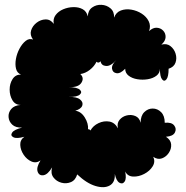

<svg xmlns="http://www.w3.org/2000/svg" viewBox="-20 -747 773 796"><path d="M300 -24Q293 0 274 8Q255 16 234.5 10.5Q214 5 201.5 -11.5Q189 -28 196 -53Q178 -23 160 -20.5Q142 -18 136 -35.5Q130 -53 148 -82Q130 -69 110.5 -77.5Q91 -86 78 -105.5Q65 -125 64 -146Q63 -167 81 -180Q49 -171 35.5 -178Q22 -185 30.5 -197.5Q39 -210 72 -218Q45 -217 31 -230Q17 -243 15.5 -261.5Q14 -280 26.5 -295Q39 -310 66 -312Q43 -312 31.5 -331.5Q20 -351 20 -375.5Q20 -400 32 -419Q44 -438 67 -438Q51 -444 46.5 -462Q42 -480 46 -502.5Q50 -525 61 -545.5Q72 -566 86.5 -577.5Q101 -589 117 -583Q103 -602 109 -621Q115 -640 132 -653Q149 -666 169 -666.5Q189 -667 203 -648Q199 -669 210.5 -684.5Q222 -700 242 -708.5Q262 -717 284 -717.5Q306 -718 322.5 -709Q339 -700 344 -679Q345 -704 362 -716Q379 -728 400.5 -727Q422 -726 438 -712.5Q454 -699 453 -674Q461 -696 481 -703.5Q501 -711 524.5 -707Q548 -703 567.5 -690.5Q587 -678 596.5 -659Q606 -640 598 -618Q614 -633 630 -632Q646 -631 656.5 -620Q667 -609 666.5 -593Q666 -577 649 -562Q671 -568 686.5 -556Q702 -544 708 -524.5Q714 -505 707.5 -487Q701 -469 679 -462Q679 -429 670 -418Q661 -407 652 -418Q643 -429 643 -462Q643 -444 628.5 -433Q614 -422 592.5 -418.5Q571 -415 549.5 -418.5Q528 -422 513.5 -433Q499 -444 499 -462Q479 -441 463 -443.5Q447 -446 444.5 -462Q442 -478 462 -498Q439 -472 419.5 -473.5Q400 -475 397 -493Q388 -483 380 -491Q371 -472 352.5 -457.5Q334 -443 313 -440Q330 -424 317.5 -404Q305 -384 266 -386Q300 -385 311 -375Q322 -365 311 -355Q300 -345 266 -345Q298 -346 312 -334.5Q326 -323 321 -309Q316 -295 292 -288Q316 -285 331.5 -260Q347 -235 345 -211Q351 -212 355 -206Q366 -226 388.5 -236.5Q411 -247 433.5 -243Q456 -239 469 -215Q464 -236 475.5 -250Q487 -264 505.5 -268.5Q524 -273 541 -266Q558 -259 563 -238Q563 -267 578 -282Q593 -297 613 -297Q633 -297 648 -282Q663 -267 663 -238Q691 -241 702 -227Q713 -213 705 -197.5Q697 -182 668 -180Q688 -167 689.5 -148.5Q691 -130 680 -113.5Q669 -97 651.5 -90.5Q634 -84 615 -97Q625 -77 613 -57.5Q601 -38 578 -26Q555 -14 532 -15Q509 -16 499 -36Q505 -6 496.5 6Q488 18 475 10.5Q462 3 456 -26Q458 9 435 22Q412 35 375.5 24Q339 13 300 -24Z"/></svg>

Font: Rubik Bubbles
Style: Regular
Weight: 400
Designer: Hubert and Fischer, NaN
Foundry: Hubert and Fischer, NaN
Version: Version 2.200